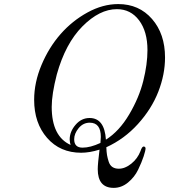

<svg xmlns="http://www.w3.org/2000/svg" viewBox="-20 -725 827 939"><path d="M147 -236.8Q147 -321.8 183.1 -407.5Q219.2 -493.2 276.1 -558.1Q333 -623 408 -664.1Q482.9 -705.1 558.1 -705.1Q660.2 -705.1 723.6 -632.1Q787.1 -559.1 787.1 -443.8Q787.1 -360.8 754.2 -276.4Q721.2 -191.9 654.5 -118.4Q587.9 -44.9 500 -4.9Q501 19 503.4 33.4Q505.9 47.9 511.5 65.4Q517.1 83 529.5 91.6Q542 100.1 561 100.1Q591.8 100.1 622.3 75.4Q652.8 50.8 667 14.2Q673.8 -5.9 680.2 -7.8Q684.1 -9.8 688 -6.8Q691.9 -3.9 691.9 0Q691.9 11.2 682.4 40Q672.9 68.8 655.5 105Q638.2 141.1 606.2 167.5Q574.2 193.8 536.1 193.8Q458 193.8 458 102.1Q458 77.1 466.8 6.8Q418 22 377 22Q273.9 22 210.4 -50.5Q147 -123 147 -236.8ZM232.9 -202.1Q232.9 -58.1 325.2 -16.1Q321.3 -28.3 320.8 -43Q320.8 -81.1 349.4 -114.5Q377.9 -147.9 418 -147.9Q491.2 -147.9 498 -42Q563 -83 611.6 -165Q660.2 -247.1 680.7 -329.1Q701.2 -411.1 701.2 -480Q701.2 -570.8 660.2 -625.5Q619.1 -680.2 551.8 -680.2Q466.8 -680.2 383.3 -596.2Q299.8 -512.2 257.8 -360.8Q232.9 -264.2 232.9 -202.1ZM342.8 -43.9Q342.8 -2.9 383.8 -2.9Q421.9 -2.9 471.2 -25.9Q473.1 -45.9 473.1 -55.2Q473.1 -125 418.9 -125Q386.7 -125 364.7 -98.4Q342.8 -71.8 342.8 -43.9Z"/></svg>

Font: CMU Classical Serif
Style: Italic
Weight: 500
Italic angle: -14.04°
Version: Version 0.7.0